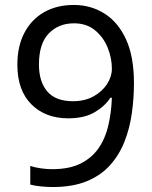

<svg xmlns="http://www.w3.org/2000/svg" viewBox="-20 -744 612 774"><path d="M520 -409Q520 -348 511.5 -287.5Q503 -227 482 -173.5Q461 -120 424 -78.5Q387 -37 330 -13.5Q273 10 192 10Q172 10 145.5 7.5Q119 5 102 0V-75Q120 -69 144 -65.5Q168 -62 190 -62Q260 -62 305.5 -85Q351 -108 378 -147.5Q405 -187 417 -239.5Q429 -292 431 -350H425Q403 -316 361.5 -291.5Q320 -267 255 -267Q163 -267 106.5 -323.5Q50 -380 50 -483Q50 -558 78.5 -612Q107 -666 158 -695Q209 -724 278 -724Q346 -724 401 -689.5Q456 -655 488 -585.5Q520 -516 520 -409ZM278 -650Q216 -650 176.5 -609Q137 -568 137 -484Q137 -415 170.5 -375.5Q204 -336 274 -336Q322 -336 357 -355.5Q392 -375 411.5 -405Q431 -435 431 -467Q431 -510 414 -552Q397 -594 363 -622Q329 -650 278 -650Z"/></svg>

Font: Noto Sans Kawi
Style: Regular
Weight: 400
Designer: Fadhl Haqq
Version: Version 1.000